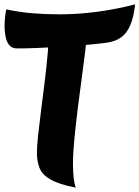

<svg xmlns="http://www.w3.org/2000/svg" viewBox="-20 -833 642 884"><path d="M1 -713Q1 -736 3.5 -756Q6 -776 9 -790Q68 -777 129 -772Q190 -767 252 -767Q341 -767 429.5 -779Q518 -791 602 -813Q596 -756 580.5 -718.5Q565 -681 538.5 -661.5Q512 -642 469 -636Q430 -631 375.5 -626Q321 -621 262 -617.5Q203 -614 149.5 -612Q96 -610 58 -610Q35 -610 22.5 -625.5Q10 -641 5.5 -665Q1 -689 1 -713ZM379 -684Q379 -653 372.5 -598Q366 -543 356.5 -474.5Q347 -406 338 -333.5Q329 -261 322.5 -194.5Q316 -128 316 -78Q316 -3 329 31Q252 16 213.5 -6Q175 -28 162.5 -58.5Q150 -89 150 -129Q150 -160 155.5 -210.5Q161 -261 169 -323.5Q177 -386 185.5 -454.5Q194 -523 200 -591Q206 -659 206 -720Z"/></svg>

Font: Merienda ExtraBold
Style: Regular
Weight: 800
Designer: Eduardo Rodriguez Tunni
Foundry: Eduardo Rodriguez Tunni
Version: Version 2.001